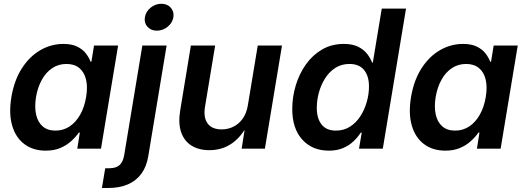

<svg xmlns="http://www.w3.org/2000/svg" viewBox="-20 -772 2727 997"><path d="M217.8 10.3Q152.3 10.3 107.2 -23.2Q62 -56.6 43.5 -118.9Q24.9 -181.2 39.1 -267.6Q53.7 -355 93.3 -416.7Q132.8 -478.5 189 -511.2Q245.1 -543.9 309.1 -543.9Q352.5 -543.9 380.9 -530Q409.2 -516.1 425.5 -495.1Q441.9 -474.1 450.2 -451.7H454.6L468.3 -535.6H593.3L504.4 0H381.3L394.5 -83.5H389.2Q373 -60.1 349.1 -38.6Q325.2 -17.1 292.7 -3.4Q260.3 10.3 217.8 10.3ZM268.1 -93.8Q309.1 -93.8 341.8 -115.7Q374.5 -137.7 396.5 -176.8Q418.5 -215.8 427.2 -268.1Q436 -320.3 426.8 -358.9Q417.5 -397.5 391.8 -418.7Q366.2 -439.9 325.2 -439.9Q283.7 -439.9 251.2 -418.2Q218.8 -396.5 197.3 -357.9Q175.8 -319.3 167 -268.1Q158.7 -216.3 167.5 -177Q176.3 -137.7 201.7 -115.7Q227.1 -93.8 268.1 -93.8Z M719.2 -535.6H845.2L750 38.6Q741.2 93.3 714.1 130.1Q687 167 643.8 185.5Q600.6 204.1 543 204.1H509.3L526.4 101.6H548.8Q583.5 101.6 601.6 84.5Q619.6 67.4 625 32.7ZM794.4 -612.8Q763.7 -612.8 745.6 -633.1Q727.5 -653.3 732.4 -682.6Q737.3 -711.9 762.2 -732.2Q787.1 -752.4 817.9 -752.4Q848.6 -752.4 866.7 -732.2Q884.8 -711.9 880.4 -682.6Q875.5 -653.3 850.6 -633.1Q825.7 -612.8 794.4 -612.8Z M1067.4 7.8Q1012.2 7.8 974.4 -15.9Q936.5 -39.6 920.7 -85.4Q904.8 -131.3 915.5 -197.3L971.2 -535.6H1097.2L1044.4 -216.8Q1035.6 -161.1 1058.3 -130.6Q1081.1 -100.1 1130.9 -100.1Q1164.1 -100.1 1192.4 -114.3Q1220.7 -128.4 1240.5 -156.2Q1260.3 -184.1 1267.1 -225.6L1318.4 -535.6H1444.3L1355.5 0H1234.9L1255.9 -133.8H1270.5Q1235.4 -63 1184.6 -27.6Q1133.8 7.8 1067.4 7.8Z M1688 10.3Q1601.6 10.3 1549.6 -47.1Q1497.6 -104.5 1497.6 -205.6Q1497.6 -268.1 1515.6 -328.1Q1533.7 -388.2 1568.1 -437Q1602.5 -485.8 1652.3 -514.9Q1702.1 -543.9 1765.1 -543.9Q1810.5 -543.9 1839.8 -529.3Q1869.1 -514.6 1886.5 -492.2Q1903.8 -469.7 1912.1 -447.3H1916L1962.4 -727.5H2088.4L1967.8 0H1844.2L1858.4 -83H1853Q1836.9 -58.1 1814.2 -36.9Q1791.5 -15.6 1760.3 -2.7Q1729 10.3 1688 10.3ZM1724.1 -93.8Q1765.6 -93.8 1797.6 -114.3Q1829.6 -134.8 1851.3 -168.5Q1873 -202.1 1884.5 -242.7Q1896 -283.2 1896 -322.8Q1896 -377.4 1870.4 -408.7Q1844.7 -439.9 1794.9 -439.9Q1753.4 -439.9 1721.7 -419.7Q1689.9 -399.4 1668.5 -365.7Q1647 -332 1636 -291.7Q1625 -251.5 1625 -211.4Q1625 -157.2 1649.9 -125.5Q1674.8 -93.8 1724.1 -93.8Z M2293 10.3Q2227.5 10.3 2182.4 -23.2Q2137.2 -56.6 2118.7 -118.9Q2100.1 -181.2 2114.3 -267.6Q2128.9 -355 2168.5 -416.7Q2208 -478.5 2264.2 -511.2Q2320.3 -543.9 2384.3 -543.9Q2427.7 -543.9 2456.1 -530Q2484.4 -516.1 2500.7 -495.1Q2517.1 -474.1 2525.4 -451.7H2529.8L2543.5 -535.6H2668.5L2579.6 0H2456.5L2469.7 -83.5H2464.4Q2448.2 -60.1 2424.3 -38.6Q2400.4 -17.1 2367.9 -3.4Q2335.4 10.3 2293 10.3ZM2343.3 -93.8Q2384.3 -93.8 2417 -115.7Q2449.7 -137.7 2471.7 -176.8Q2493.7 -215.8 2502.4 -268.1Q2511.2 -320.3 2502 -358.9Q2492.7 -397.5 2467 -418.7Q2441.4 -439.9 2400.4 -439.9Q2358.9 -439.9 2326.4 -418.2Q2293.9 -396.5 2272.5 -357.9Q2251 -319.3 2242.2 -268.1Q2233.9 -216.3 2242.7 -177Q2251.5 -137.7 2276.9 -115.7Q2302.2 -93.8 2343.3 -93.8Z"/></svg>

Font: Inter 20pt SemiBold
Style: Italic
Weight: 600
Italic angle: -9.3988°
Version: Version 4.001;git-66647c0bb